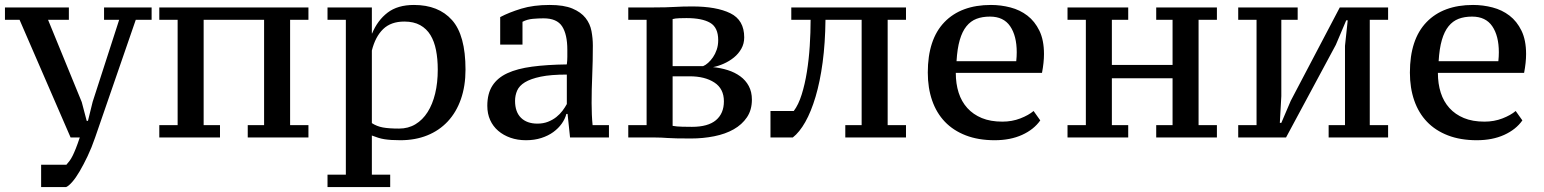

<svg xmlns="http://www.w3.org/2000/svg" viewBox="-32 -555 6232 775"><path d="M47 -475H-12V-525H246V-475H162L298 -143L318 -67H323L342 -144L449 -475H388V-525H580V-475H516L352 0Q338 41 321.5 75.5Q305 110 289.5 136.5Q274 163 259.5 179.5Q245 196 235 200H134V110H236Q243 102 249 94Q255 86 261 74Q267 62 274 44.5Q281 27 290 0H253Z M856 0H611V-50H685V-475H611V-525H1213V-475H1139V-50H1213V0H968V-50H1034V-475H790V-50H856Z M1543 200H1290V150H1364V-475H1290V-525H1469V-420H1470Q1492 -473 1532.5 -504Q1573 -535 1639 -535Q1738 -535 1792.5 -474Q1847 -413 1847 -274Q1847 -208 1828.5 -155Q1810 -102 1775.5 -65Q1741 -28 1692.5 -8.5Q1644 11 1584 11Q1564 11 1548.5 10Q1533 9 1520 7Q1507 5 1494.5 1Q1482 -3 1469 -8V150H1543ZM1600 -468Q1546 -468 1514.5 -437.5Q1483 -407 1469 -351V-58Q1489 -45 1513.5 -40.5Q1538 -36 1579 -36Q1616 -36 1645 -53.5Q1674 -71 1694 -102.5Q1714 -134 1724.5 -177.5Q1735 -221 1735 -274Q1735 -317 1728 -352.5Q1721 -388 1705.5 -413.5Q1690 -439 1664 -453.5Q1638 -468 1600 -468Z M2356 -139Q2356 -116 2357 -92.5Q2358 -69 2360 -50H2426V0H2269L2259 -95H2254Q2249 -75 2235.5 -56Q2222 -37 2201.5 -22Q2181 -7 2153 2Q2125 11 2091 11Q2057 11 2028.5 1Q2000 -9 1979 -27Q1958 -45 1946.5 -70.5Q1935 -96 1935 -128Q1935 -177 1955.5 -209Q1976 -241 2016 -259.5Q2056 -278 2116 -286Q2176 -294 2256 -295Q2258 -311 2258 -325.5Q2258 -340 2258 -354Q2258 -416 2237 -448.5Q2216 -481 2162 -481Q2142 -481 2119 -479Q2096 -477 2077 -467V-375H1987V-486Q2023 -505 2072 -520Q2121 -535 2187 -535Q2244 -535 2278.5 -520.5Q2313 -506 2331.5 -482.5Q2350 -459 2355.5 -429.5Q2361 -400 2361 -371Q2361 -308 2358.5 -250.5Q2356 -193 2356 -139ZM2137 -56Q2161 -56 2180 -63.5Q2199 -71 2213.5 -82.5Q2228 -94 2238.5 -108Q2249 -122 2256 -135V-254Q2191 -254 2150.5 -245.5Q2110 -237 2087 -223Q2064 -209 2055.5 -189.5Q2047 -170 2047 -148Q2047 -103 2071 -79.5Q2095 -56 2137 -56Z M3003 -153Q3003 -111 2983 -81.5Q2963 -52 2929.5 -33Q2896 -14 2851 -5Q2806 4 2757 4Q2721 4 2699 3.5Q2677 3 2662.5 2Q2648 1 2637.5 0.5Q2627 0 2614 0H2504V-50H2578V-475H2504V-525H2608Q2634 -525 2653.5 -525.5Q2673 -526 2690.5 -527Q2708 -528 2724.5 -528.5Q2741 -529 2762 -529Q2860 -529 2916 -501.5Q2972 -474 2972 -404Q2972 -379 2960.5 -358.5Q2949 -338 2930.5 -323Q2912 -308 2889.5 -298Q2867 -288 2846 -284Q2877 -281 2905.5 -272Q2934 -263 2956 -247Q2978 -231 2990.5 -207.5Q3003 -184 3003 -153ZM2683 -47Q2699 -44 2722 -43.5Q2745 -43 2761 -43Q2826 -43 2858 -70Q2890 -97 2890 -146Q2890 -197 2851.5 -222Q2813 -247 2752 -247H2683ZM2683 -288H2806Q2816 -292 2826.5 -301.5Q2837 -311 2846 -324Q2855 -337 2861 -354.5Q2867 -372 2867 -393Q2867 -444 2834.5 -463Q2802 -482 2739 -482Q2727 -482 2710.5 -481.5Q2694 -481 2683 -478Z M3172 -107Q3191 -132 3204 -173.5Q3217 -215 3225 -265Q3233 -315 3236.5 -369.5Q3240 -424 3240 -475H3162V-525H3625V-475H3551V-50H3625V0H3380V-50H3446V-475H3300Q3299 -381 3288.5 -303Q3278 -225 3260 -164.5Q3242 -104 3218.5 -62.5Q3195 -21 3168 0H3078V-107Z M4167 -69Q4141 -32 4093.5 -10.5Q4046 11 3983 11Q3917 11 3866.5 -8.5Q3816 -28 3782 -63.5Q3748 -99 3730.5 -149.5Q3713 -200 3713 -262Q3713 -396 3780 -465.5Q3847 -535 3968 -535Q4008 -535 4046.5 -525Q4085 -515 4115 -492Q4145 -469 4163.5 -431Q4182 -393 4182 -337Q4182 -320 4180 -301Q4178 -282 4174 -261H3826Q3826 -217 3837.5 -181Q3849 -145 3872.5 -119Q3896 -93 3931 -78.5Q3966 -64 4014 -64Q4053 -64 4086.5 -77Q4120 -90 4140 -107ZM3964 -488Q3933 -488 3909.5 -479Q3886 -470 3869 -449Q3852 -428 3842 -393.5Q3832 -359 3829 -308H4070Q4071 -317 4071.5 -326.5Q4072 -336 4072 -344Q4072 -410 4045.5 -449Q4019 -488 3964 -488Z M4522 0H4277V-50H4351V-475H4277V-525H4522V-475H4456V-293H4701V-475H4635V-525H4880V-475H4806V-50H4880V0H4635V-50H4701V-239H4456V-50H4522Z M4966 -525H5206V-475H5140V-167L5134 -59H5140L5178 -148L5376 -525H5571V-475H5497V-50H5571V0H5331V-50H5397V-370L5408 -473H5402L5360 -374L5159 0H4966V-50H5040V-475H4966Z M6113 -69Q6087 -32 6039.5 -10.5Q5992 11 5929 11Q5863 11 5812.5 -8.5Q5762 -28 5728 -63.5Q5694 -99 5676.5 -149.5Q5659 -200 5659 -262Q5659 -396 5726 -465.5Q5793 -535 5914 -535Q5954 -535 5992.5 -525Q6031 -515 6061 -492Q6091 -469 6109.5 -431Q6128 -393 6128 -337Q6128 -320 6126 -301Q6124 -282 6120 -261H5772Q5772 -217 5783.5 -181Q5795 -145 5818.5 -119Q5842 -93 5877 -78.5Q5912 -64 5960 -64Q5999 -64 6032.5 -77Q6066 -90 6086 -107ZM5910 -488Q5879 -488 5855.5 -479Q5832 -470 5815 -449Q5798 -428 5788 -393.5Q5778 -359 5775 -308H6016Q6017 -317 6017.5 -326.5Q6018 -336 6018 -344Q6018 -410 5991.5 -449Q5965 -488 5910 -488Z"/></svg>

Font: PT Serif Caption
Style: Regular
Weight: 400
Designer: A.Korolkova, O.Umpeleva, V.Yefimov
Foundry: ParaType Ltd
Version: Version 1.000W OFL